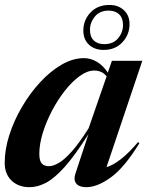

<svg xmlns="http://www.w3.org/2000/svg" viewBox="-22 -764 614 796"><path d="M290.5 -43.5 344.5 -207.5Q288 -118.5 245.5 -71.2Q203 -24 168.2 -6Q133.5 12 100.5 12Q54.5 12 26 -15.2Q-2.5 -42.5 -2.5 -89Q-2.5 -144 16.5 -203.8Q35.5 -263.5 68.8 -320.2Q102 -377 144.2 -422.8Q186.5 -468.5 233.2 -495.8Q280 -523 326 -523Q353.5 -523 379 -508.2Q404.5 -493.5 425 -463L442 -512H568L419.5 -71Q444.5 -78 477 -102.5Q509.5 -127 550.5 -175L556 -170.5Q494.5 -70 438.2 -29Q382 12 335.5 12Q306 12 294 -3.2Q282 -18.5 290.5 -43.5ZM141 -126Q141 -97.5 151.2 -86.2Q161.5 -75 181.5 -75Q197.5 -75 220.5 -87.8Q243.5 -100.5 274.2 -134.5Q305 -168.5 345.5 -232.5L420 -447.5Q409 -461 396.2 -466.2Q383.5 -471.5 368.5 -471.5Q340 -471.5 308.5 -448.8Q277 -426 247.2 -388.2Q217.5 -350.5 193.5 -304.8Q169.5 -259 155.2 -212.5Q141 -166 141 -126ZM431.5 -743.5Q468 -743.5 491.5 -722Q515 -700.5 515 -664Q515 -620.5 485.5 -588.8Q456 -557 407.5 -557Q370 -557 346.8 -578.8Q323.5 -600.5 323.5 -637Q323.5 -680.5 353 -712Q382.5 -743.5 431.5 -743.5ZM410.5 -581Q447.5 -581 467.8 -605.5Q488 -630 488 -660.5Q488 -689 472 -704.5Q456 -720 428.5 -720Q391.5 -720 371.2 -695.2Q351 -670.5 351 -640.5Q351 -611.5 366.8 -596.2Q382.5 -581 410.5 -581Z"/></svg>

Font: Newsreader 72pt SemiBold
Style: Italic
Weight: 600
Italic angle: -17°
Designer: Hugues Gentile
Foundry: Production Type
Version: Version 1.003; ttfautohint (v1.8.3)